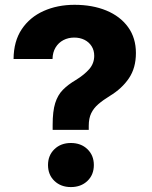

<svg xmlns="http://www.w3.org/2000/svg" viewBox="-20 -757 621 787"><path d="M195.8 -224.6V-245.1Q195.8 -301.3 206.3 -334.5Q216.8 -367.7 237.8 -388.9Q258.8 -410.2 291 -429.2Q325.2 -450.2 345.7 -473.6Q366.2 -497.1 366.2 -528.3Q366.2 -550.8 355.5 -567.6Q344.7 -584.5 326.2 -593.8Q307.6 -603 284.2 -603Q259.8 -603 239.7 -592.5Q219.7 -582 207.8 -562.3Q195.8 -542.5 195.3 -515.1H35.6Q36.1 -587.9 69.1 -637.2Q102.1 -686.5 158.7 -711.9Q215.3 -737.3 285.6 -737.3Q358.9 -737.3 415.8 -713.9Q472.7 -690.4 504.9 -646Q537.1 -601.6 537.1 -539.6Q537.1 -478.5 508.5 -436.3Q480 -394 430.2 -363.8Q402.3 -346.7 383.1 -330.1Q363.8 -313.5 353.8 -292.7Q343.8 -272 343.8 -241.7V-224.6ZM270.5 9.8Q229.5 9.8 203.1 -15.4Q176.8 -40.5 176.8 -80.6Q176.8 -120.1 203.1 -145.5Q229.5 -170.9 270.5 -170.9Q312 -170.9 338.4 -145.5Q364.7 -120.1 364.7 -80.6Q364.7 -40.5 338.4 -15.4Q312 9.8 270.5 9.8Z"/></svg>

Font: Inter 20pt ExtraBold
Style: Regular
Weight: 800
Version: Version 4.001;git-66647c0bb